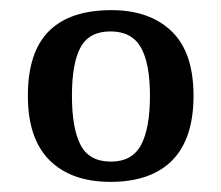

<svg xmlns="http://www.w3.org/2000/svg" viewBox="-20 -739 437 379"><path d="M198 -380Q121 -380 78 -422.5Q35 -465 35 -550Q35 -636 76.5 -677.5Q118 -719 200 -719Q275 -719 318.5 -677.5Q362 -636 362 -550Q362 -465 320 -422.5Q278 -380 198 -380ZM199 -420Q241 -420 258.5 -453Q276 -486 276 -550Q276 -614 258 -645.5Q240 -677 198 -677Q156 -677 139 -645.5Q122 -614 122 -550Q122 -486 139 -453Q156 -420 199 -420Z"/></svg>

Font: Noto Serif Ethiopic
Style: Regular
Weight: 400
Designer: Monotype Design Team
Foundry: Monotype Imaging Inc.
Version: Version 2.102